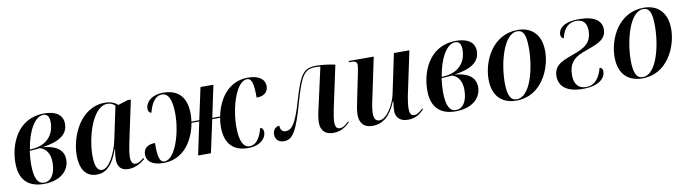

<svg xmlns="http://www.w3.org/2000/svg" viewBox="-30 -1037 5494 1538"><g transform="rotate(-10 2716.5 -267.5)"><path d="M237 10C368 10 446 -59 446 -151C446 -243 366 -274 277 -282C406 -300 486 -344 486 -436C486 -507 431 -546 336 -546C113 -546 40 -341 40 -194C40 -60 107 10 237 10ZM187 -282 173 -281C196 -427 257 -536 327 -536C360 -536 375 -511 375 -468C375 -362 308 -288 187 -282ZM240 0C191 0 162 -44 162 -163C162 -188 166 -245 170 -271C194 -272 239 -276 254 -278C303 -264 334 -220 334 -148C334 -58 298 0 240 0Z M668 10C746 10 800 -45 843 -167H846C841 -137 837 -113 837 -80C837 -20 870 10 924 10C984 10 1030 -20 1061 -47L1056 -57C1033 -37 1011 -22 988 -22C964 -22 951 -43 951 -83C951 -113 961 -168 967 -196L1039 -535H1013L933 -510C911 -530 880 -546 829 -546C627 -546 534 -320 534 -170C534 -60 577 10 668 10ZM715 -20C681 -20 658 -52 658 -147C658 -296 727 -534 847 -534C872 -534 895 -525 909 -507L852 -238C831 -139 774 -20 715 -20Z M1210 11C1380 11 1462 -135 1485 -267H1548L1492 0H1596L1654 -267H1718C1713 -242 1711 -217 1711 -195C1711 -50 1783 11 1899 11C2001 11 2046 -47 2046 -92C2046 -114 2037 -128 2020 -131C1998 -48 1963 -1 1912 -1C1867 -1 1833 -47 1833 -171C1833 -334 1897 -534 1983 -534C2025 -534 2034 -479 2034 -375C2102 -375 2129 -411 2129 -452C2129 -505 2088 -545 1992 -545C1826 -545 1744 -405 1720 -277H1656L1711 -537H1606L1550 -277H1486C1490 -298 1491 -319 1491 -339C1491 -481 1420 -544 1303 -544C1202 -544 1157 -486 1157 -440C1157 -419 1166 -405 1183 -402C1204 -485 1240 -532 1291 -532C1337 -532 1370 -486 1370 -361C1370 -198 1304 0 1220 0C1177 0 1168 -55 1169 -159C1100 -158 1074 -123 1074 -81C1074 -29 1114 11 1210 11Z M2591 10C2653 10 2697 -21 2727 -54L2722 -60C2691 -30 2672 -18 2648 -18C2624 -18 2612 -35 2612 -72C2612 -101 2619 -142 2627 -180L2701 -526C2654 -536 2599 -544 2548 -544C2443 -544 2414 -500 2352 -288C2300 -108 2264 -70 2217 -70C2185 -70 2174 -96 2174 -122C2149 -122 2120 -102 2120 -59C2120 -23 2144 7 2190 7C2264 7 2299 -60 2361 -278C2422 -494 2451 -534 2543 -534C2557 -534 2568 -533 2580 -531L2508 -208C2496 -157 2490 -120 2490 -89C2490 -30 2523 10 2591 10Z M3199 10C3262 10 3301 -20 3330 -52L3325 -59C3302 -36 3278 -18 3253 -18C3228 -18 3217 -38 3217 -77C3217 -102 3223 -147 3229 -177L3305 -536H3179L3112 -217C3095 -131 3032 -25 2972 -25C2940 -25 2928 -48 2928 -91C2928 -116 2936 -166 2945 -204L3015 -536H2812L2810 -526H2826C2861 -526 2877 -519 2877 -491C2877 -480 2872 -455 2867 -428L2823 -214C2816 -179 2806 -133 2806 -100C2806 -41 2832 9 2911 9C2997 9 3058 -46 3103 -155H3108C3104 -136 3100 -97 3100 -81C3100 -32 3126 10 3199 10Z M3587 10C3718 10 3796 -59 3796 -151C3796 -243 3716 -274 3627 -282C3756 -300 3836 -344 3836 -436C3836 -507 3781 -546 3686 -546C3463 -546 3390 -341 3390 -194C3390 -60 3457 10 3587 10ZM3537 -282 3523 -281C3546 -427 3607 -536 3677 -536C3710 -536 3725 -511 3725 -468C3725 -362 3658 -288 3537 -282ZM3590 0C3541 0 3512 -44 3512 -163C3512 -188 3516 -245 3520 -271C3544 -272 3589 -276 3604 -278C3653 -264 3684 -220 3684 -148C3684 -58 3648 0 3590 0Z M4081 10C4284 10 4375 -196 4375 -340C4375 -486 4290 -546 4187 -546C3981 -546 3889 -345 3889 -196C3889 -57 3966 10 4081 10ZM4085 0C4037 0 4012 -40 4012 -148C4012 -307 4071 -536 4181 -536C4231 -536 4251 -496 4251 -387C4251 -228 4198 0 4085 0Z M4622 10C4760 10 4806 -51 4806 -101C4806 -121 4795 -131 4781 -133C4760 -55 4721 0 4650 0C4589 0 4553 -39 4553 -111C4553 -203 4591 -247 4669 -278C4788 -322 4868 -342 4868 -432C4868 -497 4817 -546 4686 -546C4551 -546 4516 -491 4516 -450C4516 -432 4526 -418 4540 -416C4556 -490 4595 -536 4663 -536C4722 -536 4746 -497 4746 -444C4746 -370 4718 -323 4621 -286C4522 -247 4429 -230 4429 -126C4429 -42 4493 10 4622 10Z M5106 10C5309 10 5400 -196 5400 -340C5400 -486 5315 -546 5212 -546C5006 -546 4914 -345 4914 -196C4914 -57 4991 10 5106 10ZM5110 0C5062 0 5037 -40 5037 -148C5037 -307 5096 -536 5206 -536C5256 -536 5276 -496 5276 -387C5276 -228 5223 0 5110 0Z"/></g></svg>

Font: Noto Serif Display SemiCondensed SemiBold
Style: Italic
Weight: 600
Width: 4
Italic angle: -12°
Designer: Monotype Design Team
Foundry: Monotype Imaging Inc.
Version: Version 2.009